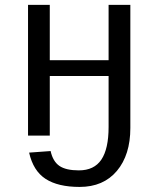

<svg xmlns="http://www.w3.org/2000/svg" viewBox="-20 -548 640 776"><path d="M184.6 62.5Q193.8 104.5 220.2 122.6Q246.6 140.6 298.8 140.6Q360.4 140.6 389.6 97.2Q418.9 53.7 418.9 -34.7V-240.7H181.2V0H93.3V-528.3H181.2V-304.7H418.9V-528.3H506.8V-30.8Q506.8 78.1 452.4 142.8Q397.9 207.5 301.8 207.5Q214.4 207.5 164.3 175Q114.3 142.6 97.7 68.8Z"/></svg>

Font: Cousine
Style: Regular
Weight: 400
Monospace: yes
Designer: Steve Matteson
Foundry: Monotype Imaging Inc.
Version: Version 1.21